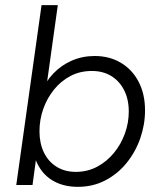

<svg xmlns="http://www.w3.org/2000/svg" viewBox="-20 -717 633 744"><path d="M282 7Q233 7 196 -11Q159 -29 136.5 -62.5Q114 -96 107 -142L127 -155L106 0H43L141 -697H204L154 -339L139 -357Q156 -400 186.5 -432Q217 -464 258 -482Q299 -500 347 -500Q404 -500 448 -474Q492 -448 517 -400.5Q542 -353 542 -289Q542 -234 523.5 -181Q505 -128 470.5 -85.5Q436 -43 388 -18Q340 7 282 7ZM274 -51Q319 -51 356.5 -71Q394 -91 421.5 -124.5Q449 -158 464 -199.5Q479 -241 479 -285Q479 -332 461 -367.5Q443 -403 411 -422.5Q379 -442 336 -442Q290 -442 253 -422.5Q216 -403 189 -369.5Q162 -336 147.5 -294.5Q133 -253 133 -208Q133 -162 150 -126.5Q167 -91 199 -71Q231 -51 274 -51Z"/></svg>

Font: Hanken Grotesk Light
Style: Italic
Weight: 300
Italic angle: -8°
Designer: Alfredo Marco Pradil
Foundry: Hanken Design Co.
Version: Version 3.013